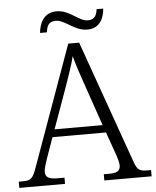

<svg xmlns="http://www.w3.org/2000/svg" viewBox="-61 -934 798 983"><g transform="rotate(-5 338.0 -442.0)"><path d="M416 -777C479 -777 502 -826 506 -877H472C468 -850 461 -824 422 -824C376 -824 335 -884 266 -884C201 -884 177 -830 173 -781H208C212 -808 218 -836 258 -836C306 -836 349 -777 416 -777ZM-2 0H233V-32H196C150 -32 135 -44 135 -71C135 -88 147 -123 153 -140L190 -244H465L503 -136C509 -120 520 -87 520 -71C520 -44 507 -32 463 -32H435V0H678V-32H661C618 -32 607 -40 592 -83L368 -714H312L90 -96C70 -41 61 -32 19 -32H-2ZM204 -283 279 -492C298 -546 320 -608 329 -648C341 -603 362 -539 382 -483L451 -283Z"/></g></svg>

Font: Noto Serif Georgian Light
Style: Regular
Weight: 300
Designer: Monotype Design Team, Akaki Razmadze
Foundry: Google LLC
Version: Version 2.003